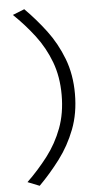

<svg xmlns="http://www.w3.org/2000/svg" viewBox="-59 -802 497 957"><g transform="rotate(-5 189.0 -324.0)"><path d="M100 118 41 94.5Q98.5 39 145.8 -22.8Q193 -84.5 220.8 -158.5Q248.5 -232.5 248.5 -324Q248.5 -415 220.8 -489Q193 -563 145.8 -625Q98.5 -687 41 -742L100 -765.5Q155.5 -710 204.8 -644.8Q254 -579.5 284.5 -500Q315 -420.5 315 -324Q315 -226.5 284.5 -147.2Q254 -68 204.8 -2.8Q155.5 62.5 100 118Z"/></g></svg>

Font: Commissioner Flair Light
Style: Regular
Weight: 300
Designer: Kostas Bartsokas
Foundry: Kostas Bartsokas
Version: Version 1.000; ttfautohint (v1.8.3)